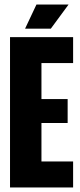

<svg xmlns="http://www.w3.org/2000/svg" viewBox="-20 -823 353 843"><path d="M24 0V-660H301V-546H162V-388H277V-283H162V-114H301V0ZM203 -697H90L140 -803H281Z"/></svg>

Font: Bricolage Grotesque 96pt Condensed Bricolage Grotesque 48pt Condensed Regular
Style: Bold
Weight: 700
Width: 3
Designer: Mathieu Triay
Foundry: Atelier Triay
Version: Version 1.001; ttfautohint (v1.8.4.7-5d5b);gftools[0.9.33.de